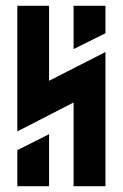

<svg xmlns="http://www.w3.org/2000/svg" viewBox="-20 -645 425 665"><path d="M345.2 -625V-529.8L234.9 -475.1V-625ZM40 0V-125L149.9 -180.2V0ZM234.9 -290 40 -189.9V-625H149.9V-365.2L345.2 -464.8V0H234.9Z"/></svg>

Font: Horta
Style: Regular
Weight: 600
Width: 3
Version: Version 0.11